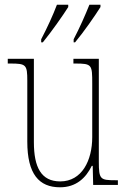

<svg xmlns="http://www.w3.org/2000/svg" viewBox="-20 -786 540 816"><path d="M293 -619V-606H299C336 -650 385 -721 407 -756V-766H360C342 -721 320 -671 293 -619ZM155 -619V-606H162C198 -650 248 -721 270 -756V-766H222C205 -721 182 -671 155 -619ZM235 10C304 10 345 -30 370 -81H374L376 0H481V-20H470C406 -20 400 -24 400 -99V-536H292V-516H300C371 -516 372 -511 372 -431V-203C372 -104 328 -15 236 -15C155 -15 124 -75 124 -182V-536H13V-516H24C91 -516 96 -511 96 -443V-184C96 -46 146 10 235 10Z"/></svg>

Font: Noto Serif Georgian Condensed Thin
Style: Regular
Weight: 100
Width: 3
Designer: Monotype Design Team, Akaki Razmadze
Foundry: Google LLC
Version: Version 2.003